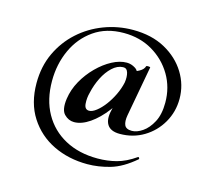

<svg xmlns="http://www.w3.org/2000/svg" viewBox="-91 -611 911 826"><g transform="rotate(15 364.5 -198.5)"><path d="M363 106Q279 106 211 73Q143 40 102.5 -23Q62 -86 62 -175Q62 -249 90 -309Q118 -369 166 -412.5Q214 -456 276 -479.5Q338 -503 405 -503Q488 -503 548 -470Q608 -437 641 -383.5Q674 -330 674 -268Q674 -210 646 -161.5Q618 -113 570.5 -84.5Q523 -56 464 -56Q423 -56 408 -80Q393 -104 404 -147L423 -234L457 -247Q434 -192 400.5 -148Q367 -104 330.5 -79Q294 -54 261 -54Q236 -54 217 -73.5Q198 -93 205 -143Q211 -185 232.5 -223.5Q254 -262 285 -293Q316 -324 350 -342Q384 -360 415 -360Q435 -360 453 -348.5Q471 -337 474 -311L444 -330Q459 -332 477 -342Q495 -352 499 -367Q501 -369 509 -368.5Q517 -368 517 -366L476 -142Q471 -114 478 -98Q485 -82 511 -82Q533 -82 558 -99Q583 -116 601 -150Q619 -184 619 -236Q619 -304 586.5 -359Q554 -414 498 -447Q442 -480 370 -480Q292 -480 237 -441.5Q182 -403 153 -339.5Q124 -276 124 -201Q124 -118 158 -57Q192 4 254 37.5Q316 71 399 71Q443 71 483 60.5Q523 50 566 20Q569 18 571.5 22Q574 26 572 28Q516 76 464 91Q412 106 363 106ZM311 -118Q325 -118 343 -132Q361 -146 378 -168.5Q395 -191 408.5 -219Q422 -247 428 -275Q432 -301 426.5 -319.5Q421 -338 404 -337Q379 -336 356.5 -315Q334 -294 318 -262Q302 -230 294 -194Q287 -169 289 -143.5Q291 -118 311 -118Z"/></g></svg>

Font: Cormorant
Style: Bold Italic
Weight: 700
Italic angle: -10°
Designer: Christian Thalmann (Catharsis Fonts)
Foundry: Catharsis Fonts
Version: Version 4.000